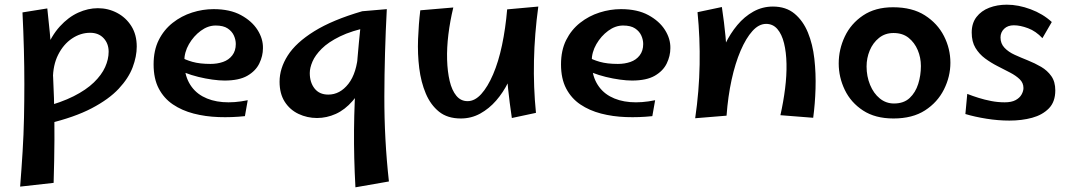

<svg xmlns="http://www.w3.org/2000/svg" viewBox="-20 -494 4567 820"><path d="M66 303Q72 227 76.5 154Q81 81 82.5 9Q84 -63 84 -135.5Q84 -208 82 -284Q80 -360 76 -441L182 -458Q194 -351 201 -257Q208 -163 210.5 -74.5Q213 14 212.5 102.5Q212 191 209 287ZM185 34 164 -36Q241 -56 294.5 -83Q348 -110 381 -142Q414 -174 429 -207.5Q444 -241 444 -273Q444 -308 422.5 -331Q401 -354 365 -354Q324 -354 287.5 -329.5Q251 -305 228.5 -260.5Q206 -216 206 -156L145 -126Q150 -215 174.5 -278Q199 -341 235.5 -381Q272 -421 314 -440Q356 -459 398 -459Q442 -459 480 -439Q518 -419 541 -382.5Q564 -346 564 -295Q564 -253 546.5 -206.5Q529 -160 487 -115Q445 -70 371.5 -31.5Q298 7 185 34Z M1026 2Q970 8 913.5 6Q857 4 807 -9Q757 -22 718.5 -48Q680 -74 658 -116Q636 -158 636 -219Q636 -279 658 -323Q680 -367 717.5 -396.5Q755 -426 800.5 -440.5Q846 -455 892 -455Q962 -455 1009 -429.5Q1056 -404 1080 -366Q1104 -328 1103 -288Q1103 -255 1087.5 -223Q1072 -191 1036.5 -170.5Q1001 -150 939 -150Q917 -150 887.5 -154Q858 -158 827.5 -165.5Q797 -173 770 -183.5Q743 -194 725 -207L751 -251Q770 -239 801.5 -230Q833 -221 879 -221Q908 -221 932.5 -229.5Q957 -238 972 -257.5Q987 -277 987 -306Q987 -324 979 -342Q971 -360 952.5 -372.5Q934 -385 901 -385Q868 -385 837.5 -362.5Q807 -340 787 -305.5Q767 -271 767 -232Q767 -178 787.5 -140.5Q808 -103 845 -82.5Q882 -62 931 -58Q980 -54 1038 -66Z M1334 10Q1292 10 1255 -7.5Q1218 -25 1196 -59.5Q1174 -94 1174 -145Q1174 -202 1209 -257Q1244 -312 1322 -360.5Q1400 -409 1527 -446L1560 -379Q1482 -363 1432 -338.5Q1382 -314 1354 -286Q1326 -258 1314.5 -231Q1303 -204 1303 -182Q1303 -142 1323.5 -116Q1344 -90 1382 -90Q1432 -90 1468 -136Q1504 -182 1510 -270L1568 -314Q1562 -225 1540.5 -163Q1519 -101 1486 -63Q1453 -25 1414 -7.5Q1375 10 1334 10ZM1498 306Q1491 180 1492 60.5Q1493 -59 1502 -183.5Q1511 -308 1527 -446L1632 -455Q1622 -266 1621.5 -82.5Q1621 101 1641 281Z M1948 12Q1891 12 1855 -17Q1819 -46 1798.5 -94.5Q1778 -143 1770.5 -203Q1763 -263 1765.5 -327.5Q1768 -392 1775 -450L1916 -462Q1902 -404 1895 -347Q1888 -290 1889.5 -239Q1891 -188 1900.5 -148Q1910 -108 1929 -85Q1948 -62 1977 -62Q2008 -62 2035.5 -92.5Q2063 -123 2086 -176.5Q2109 -230 2124 -301Q2139 -372 2146 -454L2200 -317Q2198 -277 2185 -231.5Q2172 -186 2150.5 -142.5Q2129 -99 2099 -64.5Q2069 -30 2031 -9Q1993 12 1948 12ZM2166 10Q2156 -57 2150 -115Q2144 -173 2142 -226.5Q2140 -280 2141 -336Q2142 -392 2146 -454L2279 -466Q2263 -349 2260.5 -235.5Q2258 -122 2269 -12Z M2766 2Q2710 8 2653.5 6Q2597 4 2547 -9Q2497 -22 2458.5 -48Q2420 -74 2398 -116Q2376 -158 2376 -219Q2376 -279 2398 -323Q2420 -367 2457.5 -396.5Q2495 -426 2540.5 -440.5Q2586 -455 2632 -455Q2702 -455 2749 -429.5Q2796 -404 2820 -366Q2844 -328 2843 -288Q2843 -255 2827.5 -223Q2812 -191 2776.5 -170.5Q2741 -150 2679 -150Q2657 -150 2627.5 -154Q2598 -158 2567.5 -165.5Q2537 -173 2510 -183.5Q2483 -194 2465 -207L2491 -251Q2510 -239 2541.5 -230Q2573 -221 2619 -221Q2648 -221 2672.5 -229.5Q2697 -238 2712 -257.5Q2727 -277 2727 -306Q2727 -324 2719 -342Q2711 -360 2692.5 -372.5Q2674 -385 2641 -385Q2608 -385 2577.5 -362.5Q2547 -340 2527 -305.5Q2507 -271 2507 -232Q2507 -178 2527.5 -140.5Q2548 -103 2585 -82.5Q2622 -62 2671 -58Q2720 -54 2778 -66Z M3453 9 3313 -2Q3326 -60 3333 -116Q3340 -172 3339 -221.5Q3338 -271 3328.5 -309.5Q3319 -348 3300 -370Q3281 -392 3252 -392Q3221 -392 3193.5 -361.5Q3166 -331 3143 -277.5Q3120 -224 3104.5 -153Q3089 -82 3083 0L3029 -129Q3031 -170 3043.5 -216Q3056 -262 3077.5 -306.5Q3099 -351 3129 -387Q3159 -423 3197.5 -444.5Q3236 -466 3281 -466Q3337 -466 3373.5 -435.5Q3410 -405 3430.5 -355Q3451 -305 3458 -243Q3465 -181 3463 -115.5Q3461 -50 3453 9ZM3083 0 2949 11Q2966 -105 2968 -218.5Q2970 -332 2959 -442L3063 -464Q3073 -397 3078.5 -339Q3084 -281 3086 -227.5Q3088 -174 3087 -118.5Q3086 -63 3083 0Z M3796 12Q3718 12 3666 -22Q3614 -56 3588 -110Q3562 -164 3562 -223Q3562 -283 3588 -338Q3614 -393 3666 -428Q3718 -463 3794 -463Q3876 -463 3930 -428.5Q3984 -394 4011.5 -340Q4039 -286 4039 -226Q4039 -167 4011.5 -112Q3984 -57 3930.5 -22.5Q3877 12 3796 12ZM3798 -52Q3840 -52 3865 -75.5Q3890 -99 3901.5 -135.5Q3913 -172 3913 -212Q3913 -248 3899.5 -280Q3886 -312 3860.5 -332.5Q3835 -353 3796 -353Q3760 -353 3734 -332Q3708 -311 3694.5 -278.5Q3681 -246 3681 -210Q3681 -168 3696 -131.5Q3711 -95 3737.5 -73.5Q3764 -52 3798 -52Z M4291 21Q4243 21 4193 13Q4143 5 4103 -7L4111 -93Q4134 -84 4159.5 -76Q4185 -68 4213.5 -62.5Q4242 -57 4271 -57Q4300 -57 4317.5 -66.5Q4335 -76 4343 -90.5Q4351 -105 4351 -118Q4351 -140 4335 -155.5Q4319 -171 4294 -184Q4269 -197 4240.5 -211.5Q4212 -226 4187 -244.5Q4162 -263 4146 -289.5Q4130 -316 4130 -355Q4130 -395 4150.5 -421.5Q4171 -448 4205 -461Q4239 -474 4280 -474Q4329 -474 4381.5 -454.5Q4434 -435 4472 -400L4432 -331Q4404 -361 4370.5 -373.5Q4337 -386 4310 -386Q4284 -386 4268.5 -371Q4253 -356 4253 -334Q4253 -308 4270 -290Q4287 -272 4313.5 -260Q4340 -248 4370 -236Q4400 -224 4426.5 -208.5Q4453 -193 4470 -169Q4487 -145 4487 -108Q4487 -59 4459.5 -31Q4432 -3 4388 9Q4344 21 4291 21Z"/></svg>

Font: Marhey Light
Style: Regular
Weight: 400
Version: Version 1.000